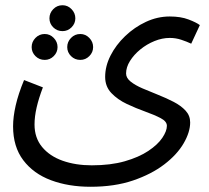

<svg xmlns="http://www.w3.org/2000/svg" viewBox="-20 -482 800 734"><path d="M30 1Q30 -35 40 -79Q50 -123 72 -176L144 -148Q128 -106 120 -71Q112 -36 112 -6Q112 45 141 80Q170 115 219.5 132.5Q269 150 331 150Q403 150 457 134.5Q511 119 547 95Q583 71 600.5 45Q618 19 618 -1Q618 -18 594 -30.5Q570 -43 535 -55.5Q500 -68 465 -84.5Q430 -101 406 -126Q382 -151 382 -188Q382 -229 402.5 -269.5Q423 -310 458.5 -344Q494 -378 538 -398.5Q582 -419 629 -419Q671 -419 701 -407.5Q731 -396 744 -386L711 -315Q694 -323 673 -330Q652 -337 629 -337Q600 -337 570.5 -325Q541 -313 516.5 -293Q492 -273 477 -249Q462 -225 462 -201Q462 -184 479.5 -170Q497 -156 525 -144Q553 -132 584.5 -119.5Q616 -107 644 -92.5Q672 -78 689.5 -59Q707 -40 707 -14Q707 23 682 66Q657 109 608 146.5Q559 184 488.5 208Q418 232 326 232Q242 232 175 207Q108 182 69 130.5Q30 79 30 1ZM219 -363Q198 -363 183.5 -377.5Q169 -392 169 -412Q169 -432 183.5 -447Q198 -462 219 -462Q239 -462 253.5 -447Q268 -432 268 -412Q268 -392 253.5 -377.5Q239 -363 219 -363ZM151 -253Q130 -253 115.5 -267.5Q101 -282 101 -302Q101 -322 115.5 -337Q130 -352 151 -352Q171 -352 185.5 -337Q200 -322 200 -302Q200 -282 185.5 -267.5Q171 -253 151 -253ZM287 -253Q266 -253 251.5 -267.5Q237 -282 237 -302Q237 -322 251.5 -337Q266 -352 287 -352Q307 -352 321.5 -337Q336 -322 336 -302Q336 -282 321.5 -267.5Q307 -253 287 -253Z"/></svg>

Font: Go Noto Current
Style: Regular
Weight: 400
Designer: Monotype Design Team
Foundry: Monotype Imaging Inc.
Version: Version 2.007; ttfautohint (v1.8) -l 8 -r 50 -G 200 -x 14 -D